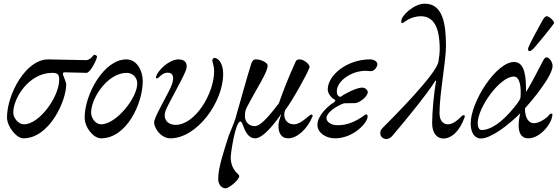

<svg xmlns="http://www.w3.org/2000/svg" viewBox="-20 -736 3037 1041"><path d="M107 14C246 14 339 -186 339 -279C339 -290 325 -319 322 -330C320 -338 322 -344 329 -344C336 -344 435 -341 449 -341C470 -341 506 -415 506 -429C506 -434 497 -439 491 -439C488 -439 483 -431 475 -423C468 -417 458 -410 447 -410C395 -410 283 -414 241 -414C119 -414 18 -224 18 -99C18 -50 69 14 107 14ZM110 -62C80 -62 53 -95 52 -124C51 -205 138 -341 263 -341C291 -341 301 -333 301 -305C301 -210 193 -62 110 -62Z M528 14C667 14 754 -176 754 -296C754 -350 724 -414 665 -414C543 -414 439 -224 439 -99C439 -44 487 14 528 14ZM528 -62C498 -62 475 -95 474 -124C473 -204 564 -341 667 -341C699 -341 723 -316 724 -287C728 -209 611 -62 528 -62Z M904 14C1046 14 1190 -180 1190 -336C1190 -392 1164 -422 1142 -422C1138 -422 1130 -415 1131 -408C1134 -390 1141 -377 1141 -350C1141 -230 1039 -59 932 -59C888 -59 864 -90 876 -131C887 -166 971 -307 989 -358C999 -389 987 -414 948 -414C897 -414 837 -355 827 -323C824 -313 826 -311 833 -311C840 -311 858 -342 889 -342C921 -342 926 -314 910 -273C893 -229 833 -132 817 -82C808 -52 848 14 904 14Z M1203 285C1221 285 1277 240 1277 219C1277 212 1267 206 1256 193C1245 178 1231 156 1231 116C1231 95 1256 -77 1283 -77C1290 -77 1293 -68 1296 -60C1309 -25 1325 14 1364 14C1414 14 1491 -99 1503 -115H1505C1498 -98 1491 -77 1490 -60C1488 -18 1503 14 1543 14C1589 14 1646 -34 1675 -106C1677 -111 1672 -115 1667 -115C1659 -115 1612 -62 1575 -62C1530 -62 1513 -100 1525 -137C1565 -190 1645 -333 1658 -370C1663 -384 1630 -414 1604 -414C1596 -414 1588 -413 1583 -402C1543 -314 1518 -250 1492 -176C1420 -81 1386 -52 1360 -52C1332 -52 1308 -74 1308 -105C1308 -116 1308 -132 1316 -150C1381 -274 1431 -343 1431 -382C1431 -394 1400 -414 1367 -414C1353 -414 1347 -405 1342 -390C1323 -332 1266 -125 1256 -92C1246 -60 1226 -17 1220 0C1197 75 1163 169 1163 234C1163 265 1182 285 1203 285Z M1796 14C1899 14 1973 -73 1973 -102C1973 -112 1972 -116 1964 -116C1958 -116 1898 -57 1811 -57C1772 -57 1750 -77 1750 -96C1750 -124 1800 -160 1845 -176C1869 -176 1886 -177 1905 -177C1928 -177 1974 -213 1974 -236C1974 -246 1963 -261 1943 -261C1915 -261 1852 -230 1827 -211C1813 -211 1806 -225 1806 -240C1806 -298 1886 -352 1962 -352C1974 -352 1985 -350 1992 -350C2008 -350 2026 -371 2026 -389C2026 -402 2008 -414 1986 -414C1861 -414 1757 -328 1757 -251C1757 -229 1776 -206 1794 -196C1802 -191 1797 -185 1786 -178C1755 -158 1701 -108 1701 -59C1701 -16 1747 14 1796 14Z M2075 18C2085 18 2098 11 2106 2C2177 -81 2301 -233 2339 -296C2340 -298 2342 -299 2343 -299C2344 -299 2345 -298 2344 -295C2332 -226 2324 -138 2323 -72C2322 -13 2350 14 2382 15C2429 16 2474 -27 2500 -103C2502 -108 2497 -112 2492 -112C2484 -112 2449 -62 2409 -62C2386 -62 2363 -78 2363 -122C2363 -230 2398 -401 2398 -488C2398 -609 2380 -716 2283 -716C2224 -716 2156 -651 2156 -623C2156 -613 2155 -611 2162 -611C2165 -611 2172 -617 2183 -624C2211 -642 2239 -648 2261 -648C2330 -648 2364 -591 2364 -470C2364 -448 2361 -424 2357 -401C2344 -332 2114 -102 2055 -43C2040 -28 2042 -19 2042 -12C2042 7 2061 18 2075 18Z M2851 -459C2859 -459 2867 -467 2874 -474C2900 -503 2984 -606 2984 -611C2984 -626 2955 -648 2945 -648C2935 -648 2927 -636 2920 -623C2903 -592 2856 -507 2845 -479C2843 -474 2840 -459 2851 -459ZM2587 15C2640 15 2732 -53 2801 -122C2796 -104 2792 -77 2792 -55C2792 -19 2804 14 2845 14C2909 14 2975 -68 2975 -116C2975 -119 2974 -120 2969 -120C2965 -120 2961 -118 2955 -110C2940 -92 2902 -68 2875 -68C2848 -68 2827 -93 2826 -148C2862 -188 2976 -323 2976 -379C2976 -397 2960 -425 2943 -425C2936 -425 2931 -419 2924 -406C2895 -351 2866 -293 2836 -243C2835 -241 2834 -240 2833 -240C2833 -240 2832 -241 2832 -243C2832 -313 2828 -400 2767 -400C2671 -400 2532 -185 2532 -66C2532 -19 2552 15 2587 15ZM2591 -31C2578 -31 2570 -46 2570 -68C2570 -153 2690 -321 2766 -321C2798 -321 2807 -267 2802 -205C2794 -186 2781 -170 2768 -154C2706 -77 2643 -31 2591 -31Z"/></svg>

Font: EB Garamond
Style: Italic
Weight: 400
Italic angle: -17.2°
Designer: Georg Duffner and Octavio Pardo
Foundry: Georg Duffner
Version: Version 1.000;PS 001.000;hotconv 1.0.88;makeotf.lib2.5.64775